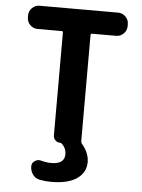

<svg xmlns="http://www.w3.org/2000/svg" viewBox="-62 -803 772 1047"><g transform="rotate(5 324.0 -279.5)"><path d="M257.8 196.3Q226.6 196.3 196.3 190.4Q171.9 186.5 157.2 166.5Q142.6 146.5 142.6 121.1Q142.6 101.6 159.2 91.8Q169.9 84 181.6 84Q187.5 84 194.3 85.9Q221.7 93.8 249 93.8Q322.3 93.8 322.3 40Q322.3 4.9 295.9 -17.6Q292 -20.5 287.1 -20.5Q272.5 -20.5 261.7 -31.2Q251 -42 251 -56.6V-621.1Q251 -627.9 244.1 -627.9H111.3Q87.9 -627.9 70.8 -645Q53.7 -662.1 53.7 -685.5V-697.3Q53.7 -720.7 70.8 -737.8Q87.9 -754.9 111.3 -754.9H542Q565.4 -754.9 582.5 -737.8Q599.6 -720.7 599.6 -697.3V-685.5Q599.6 -662.1 582.5 -645Q565.4 -627.9 542 -627.9H410.2Q402.3 -627.9 402.3 -621.1V-39.1Q402.3 -31.2 407.2 -25.4Q446.3 20.5 447.3 70.3Q447.3 128.9 398.4 162.6Q349.6 196.3 257.8 196.3Z"/></g></svg>

Font: Gen Jyuu Gothic P Bold
Style: Bold
Weight: 700
Designer: [Source Han Sans]
Ryoko NISHIZUKA  (kana & ideographs); Paul D. Hunt (Latin, Greek & Cyrillic); Wenlong ZHANG  (bopomofo
Version: Version 1.002.20150607